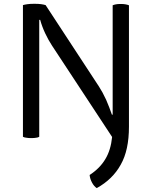

<svg xmlns="http://www.w3.org/2000/svg" viewBox="-20 -718 791 1001"><path d="M184.6 -614.3Q185.5 -614.3 189.5 -614.3Q199.2 -579.1 215.8 -543.9Q232.4 -508.8 251 -480.5Q355.5 -321.3 564.5 -3.9Q557.6 64.5 529.3 111.3Q501 159.2 447.3 194.3Q449.2 214.8 460 234.4Q469.7 252.9 484.4 262.7Q567.4 216.8 609.4 140.6Q652.3 65.4 652.3 -57.6Q652.3 -268.6 652.3 -690.4Q645.5 -693.4 634.8 -695.3Q625 -697.3 609.4 -697.3Q592.8 -697.3 584 -695.3Q574.2 -693.4 567.4 -690.4Q567.4 -500 567.4 -120.1Q566.4 -120.1 563.5 -120.1Q550.8 -157.2 533.2 -198.2Q514.6 -238.3 496.1 -266.6Q403.3 -408.2 217.8 -691.4Q208 -694.3 194.3 -696.3Q180.7 -698.2 159.2 -698.2Q137.7 -698.2 124 -696.3Q109.4 -694.3 99.6 -691.4Q99.6 -657.2 99.6 -590.8Q99.6 -444.3 99.6 -4.9Q106.4 -1 117.2 0Q127 2 142.6 2Q159.2 2 168.9 0Q178.7 -1 184.6 -4.9Q184.6 -208 184.6 -614.3Z"/></svg>

Font: cl
Style: Regular
Weight: 400
Designer: Mitja Miklavcic
Version: Version 1.0